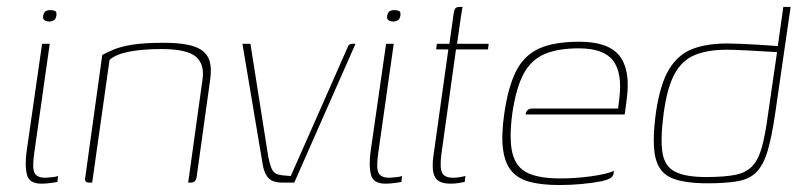

<svg xmlns="http://www.w3.org/2000/svg" viewBox="-20 -525 2314 552"><path d="M99 3Q65 3 58 -21Q51 -45 56 -86L101 -399H123L79 -89Q72 -43 79 -28.5Q86 -14 110 -14Q115 -14 129 -15.5Q143 -17 147 -19L145 -2Q141 -1 134 0Q127 1 118 2Q109 3 99 3ZM121 -463Q115 -463 109 -466Q103 -469 104 -479Q106 -490 111.5 -493Q117 -496 124 -496Q132 -496 138 -493.5Q144 -491 142 -479Q140 -469 133.5 -466Q127 -463 121 -463Z M237 0Q222 0 225 -14L274 -367Q289 -375 308 -383Q327 -391 360.5 -396.5Q394 -402 450 -402Q495 -402 523.5 -395.5Q552 -389 566.5 -375.5Q581 -362 584.5 -341.5Q588 -321 584 -294L545 -14Q544 -10 542 -6.5Q540 -3 536.5 -1.5Q533 0 528 0H521L562 -295Q569 -340 543 -362Q517 -384 445 -384Q390 -384 351.5 -376.5Q313 -369 295 -353L245 0Z M791 0Q766 0 753.5 -11.5Q741 -23 736 -48L677 -399H700L751 -76Q756 -51 761.5 -39Q767 -27 779.5 -23.5Q792 -20 816 -19Q857 -112 898 -204.5Q939 -297 979 -388Q980 -393 983.5 -396Q987 -399 992 -399H1002L826 0Z M1088 3Q1054 3 1047 -21Q1040 -45 1045 -86L1090 -399H1112L1068 -89Q1061 -43 1068 -28.5Q1075 -14 1099 -14Q1104 -14 1118 -15.5Q1132 -17 1136 -19L1134 -2Q1130 -1 1123 0Q1116 1 1107 2Q1098 3 1088 3ZM1110 -463Q1104 -463 1098 -466Q1092 -469 1093 -479Q1095 -490 1100.5 -493Q1106 -496 1113 -496Q1121 -496 1127 -493.5Q1133 -491 1131 -479Q1129 -469 1122.5 -466Q1116 -463 1110 -463Z M1275 3Q1254 3 1242 -4Q1230 -11 1226 -28.5Q1222 -46 1226 -76L1269 -383H1234L1236 -399H1272L1284 -484Q1285 -493 1287 -497.5Q1289 -502 1292.5 -503.5Q1296 -505 1300 -505H1310Q1310 -505 1308.5 -498Q1307 -491 1305 -476L1294 -399H1385L1383 -383H1291L1249 -82Q1244 -43 1251 -28.5Q1258 -14 1282 -14Q1294 -14 1304 -16Q1314 -18 1318 -19L1316 -2Q1311 -1 1300 1Q1289 3 1275 3Z M1589 7Q1538 7 1503.5 -2Q1469 -11 1450 -34Q1431 -57 1426 -97.5Q1421 -138 1430 -200Q1441 -275 1463.5 -320Q1486 -365 1529 -385Q1572 -405 1646 -405Q1729 -405 1761 -364.5Q1793 -324 1782 -241L1776 -196H1491Q1492 -203 1496.5 -208Q1501 -213 1511 -213H1757L1761 -246Q1769 -317 1742 -351.5Q1715 -386 1644 -386Q1584 -386 1545.5 -369.5Q1507 -353 1485.5 -313Q1464 -273 1453 -200Q1443 -124 1453.5 -83.5Q1464 -43 1497.5 -27.5Q1531 -12 1591 -12Q1611 -12 1633.5 -13.5Q1656 -15 1678 -18Q1700 -21 1717.5 -25Q1735 -29 1745 -34L1744 -26Q1743 -19 1736.5 -14Q1730 -9 1710 -4Q1684 1 1652.5 4Q1621 7 1589 7Z M2014 2Q1948 2 1911.5 -13Q1875 -28 1864.5 -71.5Q1854 -115 1866 -203Q1878 -284 1904 -326.5Q1930 -369 1971.5 -384.5Q2013 -400 2070 -400Q2085 -400 2109.5 -399Q2134 -398 2159 -396.5Q2184 -395 2203 -393.5Q2222 -392 2227 -391L2215 -384L2232 -505H2253L2209 -201Q2199 -132 2187 -91.5Q2175 -51 2155 -30.5Q2135 -10 2101 -4Q2067 2 2014 2ZM2010 -16Q2061 -16 2092.5 -22Q2124 -28 2142 -46.5Q2160 -65 2170 -100.5Q2180 -136 2188 -196L2214 -375Q2200 -376 2173.5 -377.5Q2147 -379 2119 -380.5Q2091 -382 2069 -382Q2015 -382 1978 -367Q1941 -352 1919.5 -312.5Q1898 -273 1888 -199Q1878 -123 1885 -84Q1892 -45 1922.5 -30.5Q1953 -16 2010 -16Z"/></svg>

Font: Genos Thin
Style: Italic
Weight: 100
Italic angle: -8°
Designer: Robert E. Leuschke
Foundry: Robert E. Leuschke
Version: Version 1.010